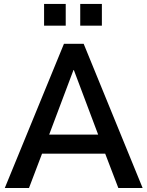

<svg xmlns="http://www.w3.org/2000/svg" viewBox="-20 -937 731 957"><path d="M124.5 0 189.5 -170.9H504.4L569.8 0H690.9L397 -718.8H298.8L3.9 0ZM348.1 -587.9 469.2 -266.1H225.1L346.2 -587.9ZM487.8 -809.1V-917.5H379.9V-809.1ZM307.6 -809.1V-917.5H199.7V-809.1Z"/></svg>

Font: Winston Medium
Style: Regular
Weight: 500
Designer: Vernon Adams, Kim Jin-seong, David Berlow, Cristiano Sobral
Foundry: The Winston Project Authors
Version: Version 3.004